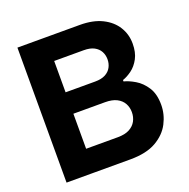

<svg xmlns="http://www.w3.org/2000/svg" viewBox="-131 -865 971 989"><g transform="rotate(-20 354.5 -370.0)"><path d="M417.6 0H204V-129.4H396Q435.4 -129.4 460 -142.5Q484.6 -155.6 496.5 -177.6Q508.4 -199.6 508.4 -226.2Q508.4 -252.8 496.5 -274.3Q484.6 -295.8 460 -308.6Q435.4 -321.4 396 -321.4H204V-438.8H384.4Q419.2 -438.8 440.9 -450.4Q462.6 -462 473.1 -481.7Q483.6 -501.4 483.6 -525Q483.6 -549 473.1 -568.2Q462.6 -587.4 440.9 -599Q419.2 -610.6 384.4 -610.6H204V-740H410Q482.2 -740 531.8 -715.4Q581.4 -690.8 607.2 -649.2Q633 -607.6 633 -557Q633 -508.6 615.4 -475.8Q597.8 -443 571.9 -424Q546 -405 522 -397.2V-389.4Q549 -383 582.3 -363.2Q615.6 -343.4 639.5 -306.5Q663.4 -269.6 663.4 -210.4Q663.4 -158.2 638.4 -109.9Q613.4 -61.6 559.7 -30.8Q506 0 417.6 0ZM222.4 0H68V-740H222.4Z"/></g></svg>

Font: Be Vietnam Pro Variable Thin
Style: Regular
Weight: 100
Designer: Lam Bao, Tony Le, Vietanh Nguyen
Foundry: Yellow Type Foundry
Version: Version 1.002